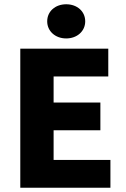

<svg xmlns="http://www.w3.org/2000/svg" viewBox="-20 -879 590 899"><path d="M75 0H497V-130H231V-269H450V-399H231V-521H487V-651H75ZM290 -699C341 -699 379 -733 379 -779C379 -826 341 -859 290 -859C239 -859 201 -826 201 -779C201 -733 239 -699 290 -699Z"/></svg>

Font: Source Sans Pro
Style: Bold
Weight: 700
Designer: Paul D. Hunt
Foundry: Adobe Systems Incorporated
Version: Version 3.006;hotconv 1.0.111;makeotfexe 2.5.65597